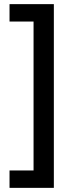

<svg xmlns="http://www.w3.org/2000/svg" viewBox="-20 -744 340 927"><path d="M26 79V163H240V-724H26V-640H142V79Z"/></svg>

Font: Noto Sans Display Condensed Medium
Style: Regular
Weight: 500
Width: 3
Designer: Monotype Design Team
Foundry: Monotype Imaging Inc.
Version: Version 1.900